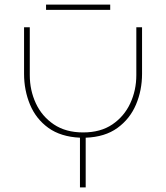

<svg xmlns="http://www.w3.org/2000/svg" viewBox="-20 -818 725 838"><path d="M329 0V-217Q245 -221 191 -260Q137 -299 111 -361.5Q85 -424 85 -496V-699H110V-490Q110 -424 136.5 -367Q163 -310 215 -275Q267 -240 343 -240Q419 -240 470.5 -275Q522 -310 548.5 -367Q575 -424 575 -490V-699H600V-496Q600 -424 573.5 -361.5Q547 -299 492.5 -259.5Q438 -220 354 -217V0ZM181 -775V-798H461V-775Z"/></svg>

Font: MuseoModerno Thin
Style: Regular
Weight: 100
Designer: Pablo Cosgaya, Héctor Gatti, Marcela Romero, and the Authors of The MuseoModerno Project.
Foundry: Omnibus-Type Team
Version: Version 1.003